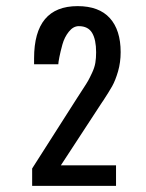

<svg xmlns="http://www.w3.org/2000/svg" viewBox="-20 -914 476 627"><path d="M85 -307.1V-363.8L231.4 -593.3Q235.8 -600.6 249.5 -621.3Q263.2 -642.1 267.8 -650.4Q272.5 -658.7 280.5 -675.8Q288.6 -692.9 291.3 -708.5Q293.9 -724.1 293.9 -743.2Q293.9 -784.7 280.8 -806.6Q267.6 -828.6 237.3 -828.6Q219.2 -828.6 204.8 -810.5Q190.4 -792.5 183.8 -768.6Q177.2 -744.6 173.8 -727.1Q170.4 -709.5 170.4 -704.1H91.3V-723.6Q91.3 -894 233.4 -894Q303.2 -894 338.6 -855Q374 -815.9 374 -743.7Q374 -710.4 365.5 -680.9Q356.9 -651.4 346.2 -632.3Q335.4 -613.3 315.9 -583.5Q314.5 -582 314 -581.1Q313.5 -580.1 312.5 -578.6Q311.5 -577.1 310.5 -575.7L178.7 -374H358.9V-307.1Z"/></svg>

Font: Oswald Regular
Style: Regular
Weight: 400
Designer: Vernon Adams
Foundry: Vernon Adams
Version: 3.0; ttfautohint (v0.95) -l 8 -r 50 -G 200 -x 0 -w "G" -W -c